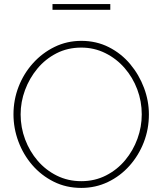

<svg xmlns="http://www.w3.org/2000/svg" viewBox="-20 -915 795 940"><path d="M378 5Q304 5 243 -25.5Q182 -56 138 -107Q94 -158 70 -222.5Q46 -287 46 -355Q46 -426 71 -490.5Q96 -555 141.5 -605.5Q187 -656 247.5 -685.5Q308 -715 378 -715Q452 -715 513 -684Q574 -653 617.5 -601Q661 -549 685 -485Q709 -421 709 -355Q709 -283 684 -218.5Q659 -154 614 -103.5Q569 -53 508.5 -24Q448 5 378 5ZM81 -355Q81 -291 103 -232.5Q125 -174 164.5 -128Q204 -82 258.5 -55Q313 -28 378 -28Q444 -28 499 -56Q554 -84 593 -131Q632 -178 653 -236Q674 -294 674 -355Q674 -419 652 -477.5Q630 -536 590 -582Q550 -628 495.5 -655Q441 -682 378 -682Q311 -682 256.5 -654Q202 -626 163 -579Q124 -532 102.5 -474Q81 -416 81 -355ZM237 -867V-895H520V-867Z"/></svg>

Font: Raleway Thin ExtraLight
Style: Regular
Weight: 250
Version: Version 4.026